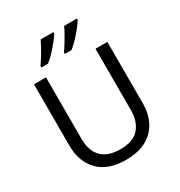

<svg xmlns="http://www.w3.org/2000/svg" viewBox="-217 -1090 1165 1246"><g transform="rotate(-30 365.5 -467.0)"><path d="M640 -252Q640 -178 610 -118.5Q580 -59 518.5 -24.5Q457 10 362 10Q229 10 159.5 -62.5Q90 -135 90 -254V-714H180V-251Q180 -164 226.5 -116Q273 -68 367 -68Q464 -68 507.5 -119.5Q551 -171 551 -252V-714H640ZM545 -934Q535 -917 512 -888Q489 -859 462 -830.5Q435 -802 412 -784H362V-796Q376 -815 392 -841Q408 -867 423.5 -894.5Q439 -922 449 -944H545ZM369 -934Q359 -917 336 -888Q313 -859 286 -830.5Q259 -802 236 -784H186V-796Q207 -825 232 -867.5Q257 -910 273 -944H369Z"/></g></svg>

Font: Noto Sans Deseret
Style: Regular
Weight: 400
Designer: Monotype Design Team
Foundry: Monotype Imaging Inc.
Version: Version 2.001; ttfautohint (v1.8.4.7-5d5b)